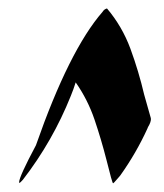

<svg xmlns="http://www.w3.org/2000/svg" viewBox="-20 -543 382 446"><path d="M242.7 -117.2Q240.7 -117.2 227.5 -170.9Q215.3 -218.8 199.5 -265.4Q183.6 -312 155.8 -351.6Q150.9 -335.9 144.5 -320.3Q102.5 -215.3 33.2 -125.5Q26.9 -118.2 24.9 -118.2Q24.4 -118.2 24.4 -119.6Q24.4 -132.3 63.5 -205.6Q140.6 -426.3 218.3 -515.6Q221.7 -521.5 228.5 -523.4Q263.7 -481.9 283 -429.7Q302.2 -377.4 314.9 -323.2Q322.3 -295.9 330.1 -269.5L330.6 -266.6Q330.6 -258.8 323.7 -247.6L322.3 -244.1Q296.4 -187.5 260.3 -136.7L259.3 -135.3Q257.8 -133.8 255.1 -130.4Q252.4 -127 249.5 -124Q243.7 -117.2 242.7 -117.2Z"/></svg>

Font: Terrible Cursive
Style: Regular
Weight: 400
Designer: GGBotNet
Foundry: GGBotNet
Version: 1.00